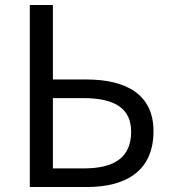

<svg xmlns="http://www.w3.org/2000/svg" viewBox="-20 -753 688 773"><path d="M100 0H329C493 0 598 -69 598 -225C598 -372 489 -433 328 -433H193V-733H100ZM193 -75V-358H315C443 -358 508 -316 508 -223C508 -120 442 -75 317 -75Z"/></svg>

Font: Squished Noto Sans CJK JP Regular
Style: Regular
Weight: 400
Designer: Ryoko NISHIZUKA (kana & ideographs); Paul D. Hunt (Latin, Greek & Cyrillic); Wenlong ZHANG (bopomofo); Sandoll Communica
Foundry: Adobe Systems Incorporated
Version: Version 1.004;PS 1.004;hotconv 1.0.82;makeotf.lib2.5.63406